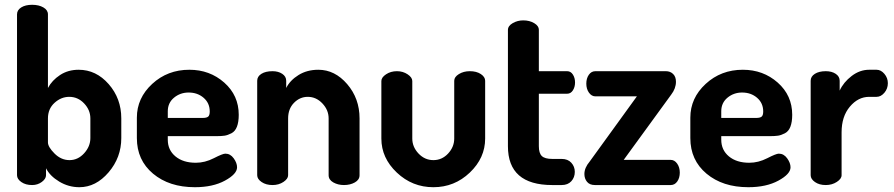

<svg xmlns="http://www.w3.org/2000/svg" viewBox="-20 -772 3729 801"><path d="M51 -41V-712Q51 -730 68.5 -741Q86 -752 114 -752Q142 -752 161 -741Q180 -730 180 -712V-405Q197 -437 230.5 -459Q264 -481 308 -481Q381 -481 433.5 -421Q486 -361 486 -278V-196Q486 -115 433 -53Q380 9 311 9Q266 9 227 -14.5Q188 -38 172 -70V-41Q172 -26 154.5 -13Q137 0 114 0Q87 0 69 -12.5Q51 -25 51 -41ZM180 -178Q180 -159 207.5 -131.5Q235 -104 270 -104Q305 -104 331 -132.5Q357 -161 357 -196V-278Q357 -313 331 -340.5Q305 -368 269 -368Q235 -368 207.5 -343Q180 -318 180 -278Z M551 -196V-281Q551 -363 615 -422Q679 -481 770 -481Q855 -481 915.5 -427.5Q976 -374 976 -293Q976 -263 968.5 -243.5Q961 -224 945.5 -216Q930 -208 917 -206Q904 -204 883 -204H680V-189Q680 -146 712 -119.5Q744 -93 797 -93Q835 -93 872 -112Q909 -131 920 -131Q941 -131 955 -111.5Q969 -92 969 -74Q969 -46 918.5 -18.5Q868 9 793 9Q686 9 618.5 -47.5Q551 -104 551 -196ZM680 -280H826Q842 -280 848.5 -285.5Q855 -291 855 -307Q855 -342 829.5 -364Q804 -386 767 -386Q732 -386 706 -364.5Q680 -343 680 -308Z M1053 -41V-435Q1053 -453 1070.5 -464Q1088 -475 1117 -475Q1141 -475 1157.5 -464Q1174 -453 1174 -435V-405Q1190 -437 1225.5 -459Q1261 -481 1308 -481Q1377 -481 1428.5 -421Q1480 -361 1480 -278V-41Q1480 -22 1460.5 -11Q1441 0 1415 0Q1390 0 1370.5 -11Q1351 -22 1351 -41V-278Q1351 -313 1325 -340.5Q1299 -368 1264 -368Q1231 -368 1206.5 -343Q1182 -318 1182 -278V-41Q1182 -26 1162.5 -13Q1143 0 1117 0Q1090 0 1071.5 -12.5Q1053 -25 1053 -41Z M1571 -194V-434Q1571 -449 1590.5 -462Q1610 -475 1636 -475Q1661 -475 1680.5 -462Q1700 -449 1700 -434V-194Q1700 -159 1726 -131.5Q1752 -104 1788 -104Q1824 -104 1849.5 -131.5Q1875 -159 1875 -194V-435Q1875 -451 1894.5 -463Q1914 -475 1940 -475Q1968 -475 1986 -463Q2004 -451 2004 -435V-194Q2004 -113 1940 -52Q1876 9 1788 9Q1700 9 1635.5 -52Q1571 -113 1571 -194Z M2099 -162V-647Q2099 -664 2119 -675.5Q2139 -687 2163 -687Q2189 -687 2208.5 -675.5Q2228 -664 2228 -647V-475H2346Q2361 -475 2370 -461Q2379 -447 2379 -428Q2379 -409 2370 -395Q2361 -381 2346 -381H2228V-162Q2228 -133 2240.5 -121Q2253 -109 2284 -109H2323Q2349 -109 2363.5 -93Q2378 -77 2378 -55Q2378 -32 2363.5 -16Q2349 0 2323 0H2284Q2099 0 2099 -162Z M2418 -46Q2418 -72 2440 -98L2637 -370H2464Q2448 -370 2437 -385.5Q2426 -401 2426 -423Q2426 -445 2436.5 -460Q2447 -475 2464 -475H2758Q2776 -475 2788 -463.5Q2800 -452 2800 -431Q2800 -403 2780 -377L2582 -105H2778Q2794 -105 2805 -89.5Q2816 -74 2816 -52Q2816 -30 2805.5 -15Q2795 0 2778 0H2462Q2440 0 2429 -13.5Q2418 -27 2418 -46Z M2860 -196V-281Q2860 -363 2924 -422Q2988 -481 3079 -481Q3164 -481 3224.5 -427.5Q3285 -374 3285 -293Q3285 -263 3277.5 -243.5Q3270 -224 3254.5 -216Q3239 -208 3226 -206Q3213 -204 3192 -204H2989V-189Q2989 -146 3021 -119.5Q3053 -93 3106 -93Q3144 -93 3181 -112Q3218 -131 3229 -131Q3250 -131 3264 -111.5Q3278 -92 3278 -74Q3278 -46 3227.5 -18.5Q3177 9 3102 9Q2995 9 2927.5 -47.5Q2860 -104 2860 -196ZM2989 -280H3135Q3151 -280 3157.5 -285.5Q3164 -291 3164 -307Q3164 -342 3138.5 -364Q3113 -386 3076 -386Q3041 -386 3015 -364.5Q2989 -343 2989 -308Z M3362 -41V-435Q3362 -453 3379.5 -464Q3397 -475 3425 -475Q3450 -475 3466.5 -464Q3483 -453 3483 -435V-394Q3499 -429 3533 -455Q3567 -481 3606 -481H3637Q3655 -481 3669.5 -464Q3684 -447 3684 -425Q3684 -402 3669.5 -385Q3655 -368 3637 -368H3606Q3560 -368 3525.5 -327Q3491 -286 3491 -220V-41Q3491 -26 3471 -13Q3451 0 3425 0Q3398 0 3380 -12.5Q3362 -25 3362 -41Z"/></svg>

Font: Terminal Dosis
Style: Bold
Weight: 700
Designer: EdgarTolentino, PabloImpallari, IginoMarini
Foundry: EdgarTolentino, PabloImpallari, IginoMarini
Version: Version 1.006